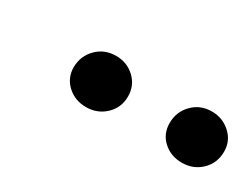

<svg xmlns="http://www.w3.org/2000/svg" viewBox="-27 -855 493 375"><g transform="rotate(30 219.5 -667.5)"><path d="M163.6 -725.6Q188.5 -725.6 205.8 -709.2Q223.1 -692.9 223.1 -668.5Q223.1 -643.1 205.3 -626.2Q187.5 -609.4 162.1 -609.4Q137.2 -609.4 119.9 -625.2Q102.5 -641.1 102.5 -665.5Q103 -690.9 120.4 -708.3Q137.7 -725.6 163.6 -725.6ZM379.9 -725.1Q404.3 -725.1 421.9 -709Q439.5 -692.9 439.5 -668.9Q439.5 -643.1 421.9 -626Q404.3 -608.9 378.4 -608.9Q353.5 -608.9 336.4 -624.5Q319.3 -640.1 319.3 -664.1Q319.3 -689.9 336.7 -707.5Q354 -725.1 379.9 -725.1Z"/></g></svg>

Font: Mardoto Medium
Style: Italic
Weight: 500
Italic angle: -12°
Designer: Christian Robertson, Vahan Hovhannisyan
Foundry: Google
Version: Version 1.000